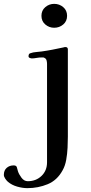

<svg xmlns="http://www.w3.org/2000/svg" viewBox="-74 -790 474 996"><path d="M278 -534Q278 -421 278 -307.5Q278 -194 278 -81Q278 -56 276.5 -24Q275 8 269.5 39Q264 70 251 93Q223 145 173.5 165.5Q124 186 68 186Q43 186 15 178Q-13 170 -33 153Q-40 147 -47 136.5Q-54 126 -54 117Q-54 94 -39.5 81Q-25 68 -3 68Q11 68 13.5 78Q16 88 19 98Q24 114 37.5 132Q51 150 70 150Q113 150 141.5 122.5Q170 95 170 52V-459Q170 -468 167.5 -477Q165 -486 156 -490Q153 -492 149.5 -492Q146 -492 142 -492Q129 -492 115.5 -489.5Q102 -487 91 -487Q87 -487 80.5 -489.5Q74 -492 74 -498Q74 -512 84 -514Q98 -519 113.5 -520Q129 -521 142 -523Q171 -527 199 -532.5Q227 -538 255 -544Q261 -546 265 -546Q278 -546 278 -534ZM274 -708Q274 -680 254 -663Q234 -646 207 -646Q181 -646 161 -663Q141 -680 141 -708Q141 -736 161 -753Q181 -770 207 -770Q234 -770 254 -753Q274 -736 274 -708Z"/></svg>

Font: Kaisei Opti Medium
Style: Regular
Weight: 500
Designer: Font-Kai, 金井和夫
Foundry: KAZUO KANAI
Version: Version 5.003